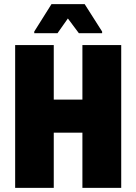

<svg xmlns="http://www.w3.org/2000/svg" viewBox="-20 -905 657 925"><path d="M53 0V-688H239V-425H377V-688H564V0H377V-266H239V0ZM145 -745V-753L228 -885H388L472 -753V-745H360L307 -816L257 -745Z"/></svg>

Font: Saira Semi Condensed ExtraBold
Style: Regular
Weight: 800
Width: 4
Designer: Hector Gatti with collaboration of the Omnibus-Type team
Foundry: Omnibus-Type
Version: Version 1.001; ttfautohint (v1.8)